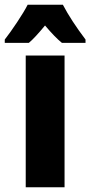

<svg xmlns="http://www.w3.org/2000/svg" viewBox="-57 -786 379 806"><path d="M207 -766H59C42 -731 -10 -654 -37 -620V-606H64C81 -620 104 -645 132 -679C160 -646 183 -622 203 -606H302V-620C262 -673 230 -722 207 -766ZM214 0V-553H51V0Z"/></svg>

Font: Noto Sans Bengali ExtraCondensed Black
Style: Regular
Weight: 900
Width: 2
Designer: Joana Ranito - Universal Thirst; Jelle Bosma - Monotype Design Team
Foundry: Universal Thirst ehf.
Version: Version 3.000